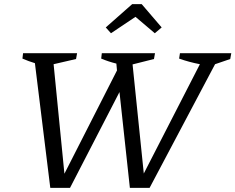

<svg xmlns="http://www.w3.org/2000/svg" viewBox="-20 -904 1133 924"><path d="M222 0 148 -600Q118 -609 88 -622L91 -648H351L346 -620L238 -595L290 -68L543 -565L540 -598Q503 -607 467 -622L470 -648H726L721 -620L618 -594L672 -69L942 -595Q890 -605 842 -622L846 -648H1093L1088 -620L1015 -595L700 0H605L555 -461L317 0ZM662 -884 758 -772 725 -744 632 -823 514 -744 489 -772 616 -884Z"/></svg>

Font: Piazzolla
Style: Italic
Weight: 400
Italic angle: -11.3°
Designer: Juan Pablo del Peral
Foundry: Huerta Tipografica
Version: Version 1.330